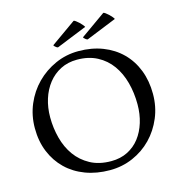

<svg xmlns="http://www.w3.org/2000/svg" viewBox="-129 -1018 1071 1144"><g transform="rotate(-15 406.5 -446.0)"><path d="M40 -345Q40 -423 69 -491.5Q98 -560 148.5 -611Q199 -662 266 -692Q333 -722 409 -722Q491 -722 558 -696Q625 -670 673 -622.5Q721 -575 747 -508.5Q773 -442 773 -361Q773 -283 744.5 -215Q716 -147 667 -96.5Q618 -46 551.5 -17Q485 12 409 12Q327 12 259 -13.5Q191 -39 142.5 -86Q94 -133 67 -198.5Q40 -264 40 -345ZM430 -38Q487 -38 531.5 -60.5Q576 -83 606 -122Q636 -161 652 -213Q668 -265 668 -325Q668 -396 651 -459.5Q634 -523 599.5 -571Q565 -619 512 -647Q459 -675 388 -675Q331 -675 286 -652Q241 -629 209.5 -589Q178 -549 161.5 -496.5Q145 -444 145 -384Q145 -318 161.5 -255.5Q178 -193 212.5 -145Q247 -97 301 -67.5Q355 -38 430 -38ZM429 -904Q433 -904 442 -897.5Q451 -891 460 -882.5Q469 -874 476.5 -865Q484 -856 486 -851L298 -775Q287 -778 276 -790Q275 -791 275 -795ZM612 -904Q616 -904 625 -897.5Q634 -891 643 -882.5Q652 -874 659.5 -865Q667 -856 669 -851L481 -775Q470 -778 459 -790Q458 -791 458 -795Z"/></g></svg>

Font: Lusitana
Style: Regular
Weight: 400
Designer: Ana Paula Megda
Foundry: Ana Paula Megda
Version: Version 1.000; ttfautohint (v1.1) -l 8 -r 50 -G 200 -x 14 -D